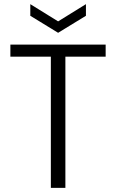

<svg xmlns="http://www.w3.org/2000/svg" viewBox="-20 -905 560 925"><path d="M30 -690H489V-632H295V0H225V-632H30ZM394 -885V-829L260 -747L126 -829V-885L260 -802Z"/></svg>

Font: Parkinsans Light
Style: Regular
Weight: 300
Designer: Red Stone, Indian Type Foundry
Foundry: Indian Type Foundry
Version: Version 1.000